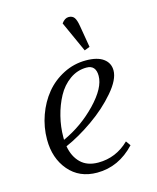

<svg xmlns="http://www.w3.org/2000/svg" viewBox="-101 -714 645 791"><g transform="rotate(-15 221.5 -318.0)"><path d="M50.8 -178.2Q50.8 -231 68.6 -280.8Q86.4 -330.6 117.4 -368.4Q148.4 -406.2 193.4 -429.2Q238.3 -452.1 289.1 -452.1Q338.4 -452.1 363.8 -433.3Q389.2 -414.6 389.2 -382.8Q389.2 -344.2 345.2 -293Q301.3 -241.7 240.2 -199Q179.2 -156.2 121.1 -130.9Q128.9 -85.9 156.2 -59.1Q183.6 -32.2 231 -32.2Q306.6 -32.2 362.8 -86.9L377 -66.9Q308.1 6.8 215.8 6.8Q140.1 6.8 95.5 -45.7Q50.8 -98.1 50.8 -178.2ZM118.2 -159.2Q199.7 -196.3 262 -261.2Q324.2 -326.2 324.2 -377Q324.2 -422.9 284.2 -422.9Q245.1 -422.9 212.6 -399.7Q180.2 -376.5 160.2 -339.4Q140.1 -302.2 129.2 -258.3Q118.2 -214.4 118.2 -169.9ZM236.8 -624Q250.5 -643.1 267.1 -643.1Q282.7 -643.1 290.8 -632.3Q298.8 -621.6 303.2 -594.2L318.8 -502L295.9 -493.2Z"/></g></svg>

Font: Dihjauti S
Style: Italic
Weight: 400
Italic angle: -9°
Designer: T. Christopher White
Version: Version 3.0.0